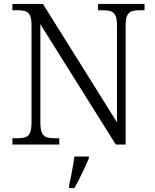

<svg xmlns="http://www.w3.org/2000/svg" viewBox="-20 -734 788 975"><path d="M43 0V-32H70Q94 -32 109.5 -37.5Q125 -43 132.5 -60Q140 -77 140 -111V-605Q140 -639 132.5 -655.5Q125 -672 109 -677Q93 -682 70 -682H43V-714H198L574 -113V-605Q574 -639 566 -655.5Q558 -672 542.5 -677Q527 -682 503 -682H478V-714H714V-682H688Q665 -682 649 -676.5Q633 -671 625.5 -654.5Q618 -638 618 -603V0H568L185 -611V-111Q185 -77 192.5 -60Q200 -43 216 -37.5Q232 -32 255 -32H281V0ZM331 208Q336 185 341 159.5Q346 134 350.5 109Q355 84 358 61H431V71Q422 92 409.5 119Q397 146 383.5 173Q370 200 358 221H331Z"/></svg>

Font: Noto Serif Khmer Light
Style: Regular
Weight: 300
Version: Version 2.003